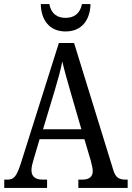

<svg xmlns="http://www.w3.org/2000/svg" viewBox="-20 -926 649 946"><path d="M303 -771C386 -771 424 -831 426 -906H384C374 -858 344 -838 303 -838C262 -838 232 -858 223 -906H181C182 -831 221 -771 303 -771ZM1 0H212V-41H190C152 -41 135 -58 135 -88C135 -103 141 -126 146 -142L175 -240H396L427 -135C432 -116 437 -95 437 -83C437 -56 420 -41 386 -41H366V0H609V-41H600C565 -41 549 -52 538 -89L345 -714H270L82 -119C61 -55 48 -41 16 -41H1ZM192 -289 251 -485C267 -538 279 -583 287 -623C296 -583 310 -535 327 -475L381 -289Z"/></svg>

Font: Noto Serif Bengali Condensed
Style: Regular
Weight: 400
Width: 3
Designer: Juan Bruce, Universal Thirst, Indian Type Foundry and the Monotype Design Team.
Foundry: Monotype Imaging Inc.
Version: Version 2.003